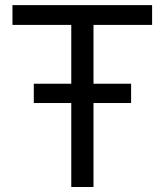

<svg xmlns="http://www.w3.org/2000/svg" viewBox="-20 -748 658 768"><path d="M29.8 -648.4V-727.5H588.4V-648.4H354V0H265.1V-648.4ZM115.2 -335.9V-413.1H504.4V-335.9Z"/></svg>

Font: Inter 28pt
Style: Regular
Weight: 400
Designer: Rasmus Andersson
Foundry: rsms
Version: Version 4.001;git-66647c0bb